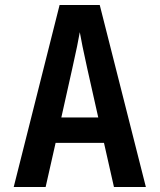

<svg xmlns="http://www.w3.org/2000/svg" viewBox="-20 -750 640 770"><path d="M35 0 219 -730H380L565 0H437L397 -177H203L163 0ZM226 -279H374L330 -475Q319 -524 311 -563.5Q303 -603 300 -621Q297 -603 289 -563.5Q281 -524 270 -476Z"/></svg>

Font: NKDuy Mono
Style: Bold
Weight: 700
Monospace: yes
Designer: NKDuy
Foundry: NKDuy
Version: Version 2.251; ttfautohint (v1.8.4.7-5d5b)